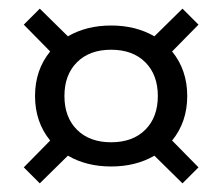

<svg xmlns="http://www.w3.org/2000/svg" viewBox="-20 -566 514 444"><path d="M72 -142 35 -179 96 -241Q61 -284 61 -344Q61 -404 96 -447L35 -509L72 -546L137 -482Q180 -507 237 -507Q294 -507 337 -482L402 -546L439 -509L378 -447Q413 -404 413 -344Q413 -284 378 -241L439 -179L402 -142L337 -206Q294 -181 237 -181Q180 -181 137 -206ZM237 -237Q287 -237 316 -266Q345 -295 345 -344Q345 -393 316 -422Q287 -451 237 -451Q187 -451 158 -422Q129 -393 129 -344Q129 -295 158 -266Q187 -237 237 -237Z"/></svg>

Font: Platypi
Style: Bold
Weight: 700
Designer: David Sargent
Foundry: Bolt Cutter Type
Version: Version 1.200; ttfautohint (v1.8.4.7-5d5b)